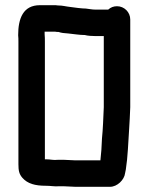

<svg xmlns="http://www.w3.org/2000/svg" viewBox="-20 -692 571 740"><path d="M228 -76H202C186 -74 175 -78 157 -78H153V-532C153 -541 153 -550 152 -560V-570H187C191 -570 195 -570 199 -569H205C217 -565 227 -564 243 -563C264 -561 286 -557 307 -557C317 -554 336 -553 347 -553H380V-279C378 -237 377 -196 373 -158C372 -126 370 -101 367 -74H270C256 -74 242 -76 228 -76ZM311 -659C294 -659 268 -663 252 -665C233 -667 222 -671 203 -671C198 -672 193 -672 187 -672H134C69 -672 50 -621 50 -556C51 -548 51 -540 51 -532V-59C51 -34 54 -21 66 -7C86 16 115 24 157 24C176 24 186 27 206 26H228C242 26 257 28 271 28H404C432 28 459 1 462 -24L465 -39C469 -65 471 -87 473 -117C476 -172 480 -221 482 -279V-617C482 -645 459 -668 431 -668C418 -668 407 -664 397 -655H347C335 -655 321 -658 311 -659Z"/></svg>

Font: Electronic
Style: UltBlk
Weight: 500
Version: Version 1.011